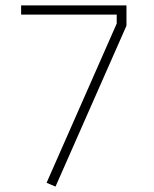

<svg xmlns="http://www.w3.org/2000/svg" viewBox="-20 -680 570 709"><path d="M58 -660H447V-585L185 9L152 -5L411 -593V-626H58Z"/></svg>

Font: Panefresco 1wt
Style: Regular
Weight: 250
Version: Version 1.000